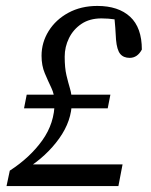

<svg xmlns="http://www.w3.org/2000/svg" viewBox="-20 -627 509 647"><path d="M2 0 13 -52Q81 -96 122.5 -154Q164 -212 164 -282Q164 -308 153 -331Q142 -354 131 -380Q120 -406 120 -439Q120 -484 144 -522.5Q168 -561 210.5 -584Q253 -607 308 -607Q379 -607 418.5 -570.5Q458 -534 458 -460Q443 -432 417 -432Q396 -432 385 -445.5Q374 -459 371 -493Q370 -513 368.5 -533.5Q367 -554 365 -574L420 -545Q392 -558 368.5 -561.5Q345 -565 322 -565Q282 -565 254.5 -546.5Q227 -528 212.5 -498.5Q198 -469 198 -436Q198 -398 204 -373Q210 -348 216 -328Q222 -308 222 -284Q222 -220 179.5 -160.5Q137 -101 69 -58V-73H393L379 0ZM61 -262 70 -308H352L343 -262Z"/></svg>

Font: Lisu Bosa ExtraLight
Style: Italic
Weight: 200
Italic angle: -19°
Designer: David Morse, Annie Olsen, Victor Gaultney, Frank Grießhammer (Latin)
Foundry: SIL International
Version: Version 2.000